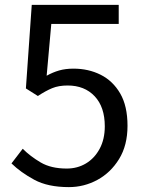

<svg xmlns="http://www.w3.org/2000/svg" viewBox="-20 -753 595 786"><path d="M262 13Q176 13 120.5 -17Q65 -47 27 -84L73 -144Q104 -113 146.5 -88Q189 -63 253 -63Q297 -63 332 -84Q367 -105 388 -144Q409 -183 409 -236Q409 -315 367.5 -359Q326 -403 257 -403Q220 -403 193.5 -392Q167 -381 135 -360L86 -391L110 -733H466V-655H190L171 -443Q196 -457 222 -464.5Q248 -472 281 -472Q342 -472 392 -447Q442 -422 472 -370.5Q502 -319 502 -238Q502 -158 467.5 -102Q433 -46 378.5 -16.5Q324 13 262 13Z"/></svg>

Font: Chocolate Classical Sans
Style: Regular
Weight: 400
Designer: 田海東、宇文滿月
Foundry: Moonlit Owen
Version: Version 1.001